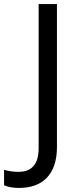

<svg xmlns="http://www.w3.org/2000/svg" viewBox="-98 -734 391 944"><path d="M-4 190C108 190 182 127 182 -11V-714H92V-4C92 87 44 111 -6 111C-33 111 -57 107 -78 101V177C-60 185 -36 190 -4 190Z"/></svg>

Font: Noto Sans Gujarati UI
Style: Regular
Weight: 400
Designer: Jelle Bosma - Monotype Design Team, Universal Thirst
Foundry: Monotype Imaging Inc.
Version: Version 2.106